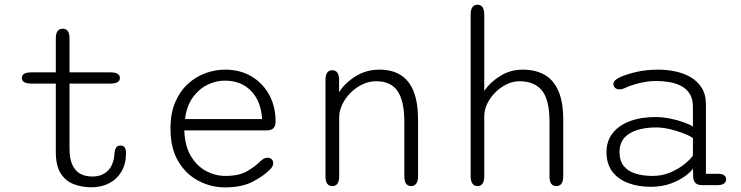

<svg xmlns="http://www.w3.org/2000/svg" viewBox="-20 -782 3135 812"><path d="M113 -428.5Q72.5 -428.5 72.5 -452.5Q72.5 -476 113 -476H216V-619.5Q216 -660.5 245.5 -660.5Q274 -660.5 274 -619.5V-476H446.5Q487 -476 487 -452.5Q487 -428.5 446.5 -428.5H274V-154.5Q274 -109.5 286.8 -83.2Q299.5 -57 321.2 -46.2Q343 -35.5 370.5 -35.5Q412.5 -35.5 437.2 -61Q462 -86.5 464.5 -138Q466 -150 471.5 -158.2Q477 -166.5 489.5 -166.5Q502.5 -166.5 507.8 -158Q513 -149.5 513 -134.5Q513 -89.5 494 -57Q475 -24.5 442 -7.2Q409 10 367 10Q325.5 10 291 -3.5Q256.5 -17 236.2 -49.5Q216 -82 216 -139.5V-428.5Z M931 10.5Q873.5 10.5 820.8 -16.5Q768 -43.5 734.5 -98.8Q701 -154 701 -239Q701 -303.5 721.2 -350.2Q741.5 -397 775 -427.5Q808.5 -458 849.5 -472.8Q890.5 -487.5 931.5 -487.5Q995.5 -487.5 1043.8 -458.8Q1092 -430 1118.8 -380.5Q1145.5 -331 1145.5 -268Q1145.5 -249 1136.2 -239.8Q1127 -230.5 1108 -230.5H759.5Q761.5 -166.5 786.2 -123.8Q811 -81 850.2 -59.5Q889.5 -38 933 -38Q991 -38 1025.2 -58Q1059.5 -78 1080 -99Q1088 -106.5 1095.2 -110.8Q1102.5 -115 1111.5 -115Q1121.5 -115 1128.5 -108.8Q1135.5 -102.5 1135.5 -92Q1135.5 -84 1131.2 -76.8Q1127 -69.5 1118.5 -62Q1093 -36.5 1047.5 -13Q1002 10.5 931 10.5ZM762.5 -278.5H1088.5Q1084 -353.5 1042.2 -397.2Q1000.5 -441 930 -441Q893.5 -441 857.5 -423.5Q821.5 -406 795.5 -370.2Q769.5 -334.5 762.5 -278.5Z M1719 5Q1690 5 1690 -36.5V-266.5Q1690 -354 1661.8 -396.2Q1633.5 -438.5 1570.5 -438.5Q1541 -438.5 1513 -425.2Q1485 -412 1463 -390Q1441 -368 1427.8 -340.8Q1414.5 -313.5 1414.5 -285.5V-36.5Q1414.5 5 1385.5 5Q1356.5 5 1356.5 -36.5V-443.5Q1356.5 -485 1385.5 -485Q1411 -485 1414 -450.5V-392Q1440 -432.5 1484.8 -460Q1529.5 -487.5 1585 -487.5Q1637.5 -487.5 1674 -465Q1710.5 -442.5 1729.2 -395.5Q1748 -348.5 1748 -275V-36.5Q1748 -16.5 1740.5 -5.8Q1733 5 1719 5Z M2332.5 5Q2304 5 2304 -36.5V-266.5Q2304 -360.5 2271.8 -399.5Q2239.5 -438.5 2176.5 -438.5Q2150 -438.5 2123.8 -426Q2097.5 -413.5 2075.8 -392.2Q2054 -371 2041 -344.2Q2028 -317.5 2028 -290V-36.5Q2028 5 1999 5Q1985 5 1977.8 -5.8Q1970.5 -16.5 1970.5 -36.5V-720.5Q1970.5 -741 1977.8 -751.5Q1985 -762 1999 -762Q2028 -762 2028 -720.5V-397Q2054 -435.5 2096.8 -461.5Q2139.5 -487.5 2190.5 -487.5Q2243 -487.5 2281.2 -466.8Q2319.5 -446 2340.8 -399.2Q2362 -352.5 2362 -275V-36.5Q2362 5 2332.5 5Z M2950 1Q2930.5 1 2921.8 -7.8Q2913 -16.5 2911.5 -32L2911 -69Q2900.5 -54 2875.8 -36Q2851 -18 2814.5 -5Q2778 8 2732.5 8Q2679 8 2636.5 -8Q2594 -24 2569.5 -56.5Q2545 -89 2545 -138.5Q2545 -185.5 2571 -218.8Q2597 -252 2643.8 -269.5Q2690.5 -287 2752 -287Q2784 -287 2816.2 -280.2Q2848.5 -273.5 2874 -264Q2899.5 -254.5 2910.5 -246.5V-330Q2910.5 -364.5 2896.2 -386.2Q2882 -408 2858.8 -419.5Q2835.5 -431 2808.2 -435.2Q2781 -439.5 2754.5 -439.5Q2720.5 -439.5 2684 -430.5Q2647.5 -421.5 2624.5 -410.5Q2617.5 -407 2611.2 -405.5Q2605 -404 2600 -404Q2588.5 -404 2581.2 -410.5Q2574 -417 2574 -426.5Q2574 -435.5 2581.5 -442.2Q2589 -449 2601 -455Q2627.5 -467.5 2670.5 -477.5Q2713.5 -487.5 2763 -487.5Q2797.5 -487.5 2833.2 -480.5Q2869 -473.5 2898.8 -456.8Q2928.5 -440 2947 -411.5Q2965.5 -383 2965.5 -340V-47H3017.5Q3034 -47 3042.5 -40.8Q3051 -34.5 3051 -23.5Q3051 -12.5 3042 -5.8Q3033 1 3012 1ZM2910.5 -197.5Q2898 -207.5 2871 -218Q2844 -228.5 2812.8 -235.8Q2781.5 -243 2755.5 -243Q2684.5 -243 2642.2 -217.2Q2600 -191.5 2600 -139.5Q2600 -101.5 2618.5 -79.2Q2637 -57 2668.8 -47.5Q2700.5 -38 2739.5 -38Q2781 -38 2815.8 -53Q2850.5 -68 2875.2 -88.2Q2900 -108.5 2910.5 -124Z"/></svg>

Font: Sono ExtraLight Monospace Light
Style: Regular
Weight: 300
Version: Version 2.112